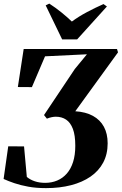

<svg xmlns="http://www.w3.org/2000/svg" viewBox="-24 -1008 658 1038"><path d="M225 9Q171 9 128.8 1.2Q86.5 -6.5 53.5 -17.8Q20.5 -29 -4.5 -40.5L20.5 -217L106 -216.5L121 -51.5Q139.5 -36 164.5 -27.8Q189.5 -19.5 220 -19.5Q255.5 -19.5 285.2 -32Q315 -44.5 337 -69.5Q359 -94.5 371 -132Q383 -169.5 383 -220Q383 -277 370 -311.2Q357 -345.5 333.5 -361.2Q310 -377 277.5 -377Q268 -377 255.5 -374.5Q243 -372 229.5 -366.5L214 -386L380.5 -635L446 -714.5L219.5 -703.5L148.5 -537L72.5 -537.5L104 -743H608.5L614 -725L383 -406.5Q439.5 -403 478.5 -381.5Q517.5 -360 537.8 -322.5Q558 -285 558 -233Q558 -174.5 534 -129.2Q510 -84 465.5 -53.2Q421 -22.5 360 -6.8Q299 9 225 9ZM312 -795 223 -979 242.5 -988.5Q276.5 -966.5 307.8 -941.2Q339 -916 364.5 -891.5Q401.5 -919 447 -943Q492.5 -967 535.5 -986L554 -973L393 -795Z"/></svg>

Font: Merriweather 144pt ExtraBold
Style: Italic
Weight: 800
Italic angle: -7.8°
Version: Version 2.101